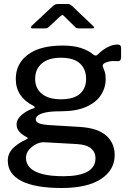

<svg xmlns="http://www.w3.org/2000/svg" viewBox="-20 -766 651 961"><path d="M567 -543Q577 -543 581.5 -539Q586 -535 586 -525V-480Q586 -469 581.5 -464Q577 -459 566 -460Q550 -461 538 -460Q526 -459 515 -455Q490 -447 495 -432Q499 -422 504 -407.5Q509 -393 509 -371Q509 -327 485 -290Q461 -253 411 -231Q361 -209 285 -209Q238 -209 210.5 -203.5Q183 -198 171 -188.5Q159 -179 159 -169Q159 -154 178.5 -147.5Q198 -141 242 -139L375 -131Q468 -126 511 -88Q554 -50 554 10Q554 85 485.5 130Q417 175 288 175Q156 175 87.5 140Q19 105 19 38Q19 3 44 -23Q69 -49 113 -69Q125 -74 113 -80Q91 -91 77 -106.5Q63 -122 63 -144Q63 -160 73.5 -174.5Q84 -189 103 -202Q122 -215 148 -224Q153 -226 154 -229Q155 -232 148 -236Q104 -258 81.5 -291.5Q59 -325 59 -371Q59 -447 119.5 -492.5Q180 -538 294 -538Q347 -538 384.5 -526Q422 -514 447 -493Q453 -488 459 -488Q465 -488 470 -494Q482 -506 498 -517.5Q514 -529 532 -536Q550 -543 567 -543ZM285 -269Q349 -269 380 -296.5Q411 -324 411 -371Q411 -420 380 -448.5Q349 -477 285 -477Q223 -477 189.5 -448.5Q156 -420 156 -371Q156 -324 189.5 -296.5Q223 -269 285 -269ZM201 -54Q183 -55 162 -45Q141 -35 125.5 -17Q110 1 110 25Q110 53 130 73.5Q150 94 191.5 105Q233 116 298 116Q376 116 417 93.5Q458 71 458 26Q458 -4 436 -23Q414 -42 364 -45ZM356 -631 304 -682Q296 -691 292.5 -691Q289 -691 279 -682L224 -631Q218 -626 214.5 -625Q211 -624 204 -624H142Q135 -624 134.5 -627.5Q134 -631 139 -637L244 -735Q249 -740 255 -743Q261 -746 271 -746H320Q328 -746 332.5 -742.5Q337 -739 341 -736L445 -637Q459 -624 443 -624H376Q370 -624 365 -625Q360 -626 356 -631Z"/></svg>

Font: Libre Franklin Thin Medium
Style: Regular
Weight: 500
Version: Version 3.000